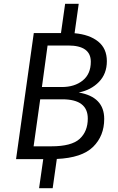

<svg xmlns="http://www.w3.org/2000/svg" viewBox="-20 -843 627 1017"><path d="M532 -213Q532 -123 473 -65Q414 -7 281 -1L259 154H187L209 0H65L159 -668H303L325 -823H397L375 -667Q454 -660 500 -623Q546 -586 546 -519Q546 -452 504 -409Q462 -366 397 -353Q532 -330 532 -213ZM232 -602 202 -382H307Q375 -382 418 -416.5Q461 -451 461 -516Q461 -602 341 -602ZM445 -215Q445 -317 310 -317H193L158 -68H252Q359 -68 402 -107.5Q445 -147 445 -215Z"/></svg>

Font: FiraGO Book
Style: Italic
Weight: 350
Italic angle: -8°
Designer: bBox Type GmbH
Foundry: bBox Type GmbH
Version: Version 1.001